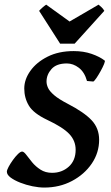

<svg xmlns="http://www.w3.org/2000/svg" viewBox="-20 -801 480 834"><path d="M434.6 -538.1Q437.5 -536.1 432.1 -522.9Q426.8 -509.8 417.5 -492.9Q408.2 -476.1 399.2 -462.6Q390.1 -449.2 385.3 -446.8L357.9 -449.2Q347.2 -487.8 322.5 -506.6Q297.9 -525.4 270.5 -525.4Q225.1 -525.4 203.6 -501Q182.1 -476.6 182.1 -446.8Q182.1 -433.6 188.7 -419.2Q195.3 -404.8 215.1 -387.7Q234.9 -370.6 274.4 -350.1Q345.2 -313.5 377.9 -278.8Q410.6 -244.1 410.6 -193.8Q410.6 -137.7 378.7 -90.6Q346.7 -43.5 292.7 -14.9Q238.8 13.7 172.4 13.7Q148.9 13.7 121.1 8.1Q93.3 2.4 67.9 -7.6Q42.5 -17.6 26.1 -29.8Q9.8 -42 9.8 -55.2Q9.8 -62 17.3 -76.2Q24.9 -90.3 35.9 -105.7Q46.9 -121.1 57.9 -131.8Q68.8 -142.6 76.2 -142.6Q83.5 -142.6 94 -128.7Q104.5 -114.7 119.4 -96.4Q134.3 -78.1 155.8 -64.2Q177.2 -50.3 206.1 -50.3Q249 -50.3 278.8 -77.1Q308.6 -104 308.6 -150.4Q308.6 -189.9 280.8 -219.2Q252.9 -248.5 185.1 -280.3Q125.5 -308.6 105.5 -342Q85.4 -375.5 85.4 -416.5Q85.4 -456.1 112.1 -493.4Q138.7 -530.8 186.8 -554.9Q234.9 -579.1 300.3 -579.1Q343.3 -579.1 378.2 -566.9Q413.1 -554.7 434.6 -538.1ZM433.1 -753.9 304.2 -611.3H241.2L149.9 -753.9Q156.7 -761.7 165.3 -769Q173.8 -776.4 180.7 -780.8L282.2 -707.5L408.2 -780.8Q413.6 -776.9 421.1 -769.5Q428.7 -762.2 433.1 -753.9Z"/></svg>

Font: Dai Banna SIL SemiBold
Style: Italic
Weight: 600
Italic angle: -11°
Designer: Victor Gaultney
Foundry: SIL International
Version: Version 4.000